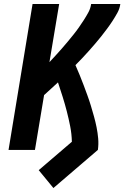

<svg xmlns="http://www.w3.org/2000/svg" viewBox="-20 -755 640 967"><path d="M249 192 175 102 342 -41Q341 -81 333.5 -119Q326 -157 316.5 -194Q307 -231 295.5 -267.5Q284 -304 272 -340Q254 -324 236.5 -307.5Q219 -291 202 -276L156 0H23L144 -735H278L229 -442Q245 -459 260.5 -476Q276 -493 291 -510Q306 -527 320.5 -544.5Q335 -562 349.5 -580Q364 -598 377 -616.5Q390 -635 402.5 -654.5Q415 -674 425.5 -693.5Q436 -713 439 -735H586Q583 -712 571.5 -691Q560 -670 547 -650Q534 -630 519.5 -610.5Q505 -591 490 -572Q475 -553 459 -534.5Q443 -516 427 -498Q411 -480 394 -462Q377 -444 360 -427Q371 -402 381.5 -376.5Q392 -351 401.5 -325.5Q411 -300 420.5 -274Q430 -248 438 -221.5Q446 -195 453.5 -168Q461 -141 466.5 -113.5Q472 -86 474.5 -57.5Q477 -29 473 0Z"/></svg>

Font: Iosevka Curly XBdExObl
Style: Regular
Weight: 800
Width: 7
Italic angle: -9°
Monospace: yes
Designer: Belleve Invis
Foundry: Belleve Invis
Version: Version 11.1.0; ttfautohint (v1.8.3)